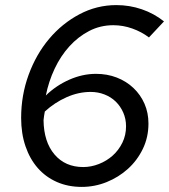

<svg xmlns="http://www.w3.org/2000/svg" viewBox="-20 -727 664 754"><path d="M301 7Q247 7 203 -12.5Q159 -32 128 -67.5Q97 -103 80 -153Q63 -203 63 -264Q63 -353 92.5 -433.5Q122 -514 173 -574.5Q224 -635 292 -671Q360 -707 437 -707Q489 -707 537 -690.5Q585 -674 624 -643Q609 -627 594.5 -611.5Q580 -596 565 -580Q536 -602 499.5 -615Q463 -628 425 -628Q374 -628 330.5 -605.5Q287 -583 252.5 -545Q218 -507 194.5 -457Q171 -407 160 -352Q200 -391 252 -414Q304 -437 357 -437Q401 -437 438.5 -422.5Q476 -408 504 -381.5Q532 -355 547.5 -319.5Q563 -284 563 -242Q563 -188 541 -142.5Q519 -97 482.5 -64Q446 -31 399 -12Q352 7 301 7ZM151 -255Q152 -170 194 -120.5Q236 -71 307 -71Q338 -71 368.5 -83Q399 -95 422.5 -116Q446 -137 460.5 -166.5Q475 -196 475 -231Q475 -260 464 -285Q453 -310 434.5 -328Q416 -346 390.5 -356Q365 -366 336 -366Q288 -366 241 -345Q194 -324 156 -289Q154 -280 153 -271.5Q152 -263 151 -255Z"/></svg>

Font: Rosa Sans
Style: Italic
Weight: 400
Italic angle: -12°
Designer: Pentagram / MCKL
Foundry: Pentagram / MCKL
Version: Version 1.005;September 16, 2019;FontCreator 11.5.0.2425 64-